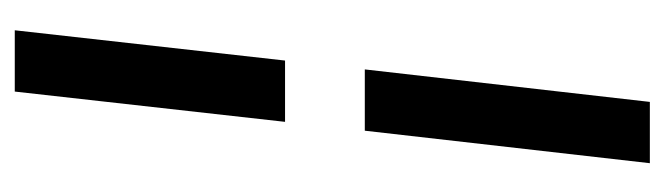

<svg xmlns="http://www.w3.org/2000/svg" viewBox="-340 -461 900 260"><g transform="rotate(-90 110.0 -331.0)"><path d="M116 -761H199L158 -395H75ZM63 -287H146L102 99H19Z"/></g></svg>

Font: Lily Script One
Style: Regular
Weight: 400
Designer: Julia Petretta
Foundry: Julia Petretta
Version: Version 1.002;PS 001.001;hotconv 1.0.70;makeotf.lib2.5.58329